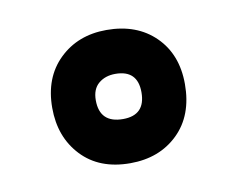

<svg xmlns="http://www.w3.org/2000/svg" viewBox="-42 -748 446 356"><g transform="rotate(-10 181.0 -569.5)"><path d="M53 -570Q53 -627 88 -661Q123 -695 177 -695Q234 -695 268.5 -661Q303 -627 303 -571Q303 -512 268 -478Q233 -444 178 -444Q120 -444 86.5 -479.5Q53 -515 53 -570ZM135 -570Q135 -527 179 -527Q221 -527 221 -570Q221 -612 179 -612Q160 -612 147.5 -601.5Q135 -591 135 -570Z"/></g></svg>

Font: Coval
Style: Bold
Weight: 700
Foundry: Context Ltd
Version: Version 001.000